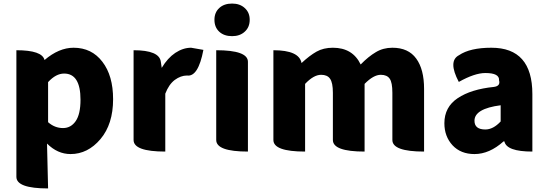

<svg xmlns="http://www.w3.org/2000/svg" viewBox="-20 -851 3074 1078"><path d="M250 207Q72 207 72 142V-569Q217 -569 230 -514Q311 -583 393 -583Q495 -583 555 -504Q615 -426 615 -294Q615 -154 544 -70Q473 14 376 14Q303 14 244 -45L250 207ZM334 -132Q378 -132 405 -171Q432 -210 432 -291Q432 -438 340 -438Q294 -438 250 -390V-165Q287 -132 334 -132Z M908 0Q730 0 730 -65V-569Q875 -569 883 -504L888 -470Q921 -525 964 -554Q1008 -583 1053 -583L1122 -571Q1093 -418 1030 -427Q995 -427 961 -402Q928 -377 908 -325V0Z M1372 0Q1194 0 1194 -65V-569Q1372 -569 1372 -504V0ZM1283 -648Q1238 -648 1211 -673Q1184 -698 1184 -740Q1184 -781 1211 -806Q1238 -831 1283 -831Q1327 -831 1354 -806Q1382 -781 1382 -740Q1382 -698 1354 -673Q1327 -648 1283 -648Z M1693 0Q1515 0 1515 -65V-569Q1660 -569 1673 -497Q1718 -539 1757 -561Q1796 -583 1849 -583Q1960 -583 2005 -489Q2049 -534 2090 -558Q2131 -583 2183 -583Q2273 -583 2317 -522Q2361 -462 2361 -352V0Q2183 0 2183 -65V-330Q2183 -388 2168 -409Q2153 -431 2118 -431Q2077 -431 2027 -380V0Q1849 0 1849 -65V-330Q1849 -387 1833 -409Q1818 -431 1783 -431Q1741 -431 1693 -380V0Z M2644 14Q2567 14 2521 -35Q2475 -85 2475 -159Q2475 -250 2550 -300Q2625 -350 2753 -363Q2791 -368 2782 -400Q2785 -441 2705 -441Q2645 -441 2556 -391Q2494 -508 2557 -541Q2619 -583 2739 -583Q2969 -583 2969 -323V0Q2824 0 2812 -57H2807Q2728 14 2644 14ZM2705 -124Q2749 -124 2791 -169V-260Q2644 -241 2644 -173Q2644 -124 2705 -124Z"/></svg>

Font: Swei Half Moon CJK SC
Style: Black
Weight: 900
Version: Version 2.071